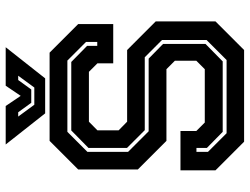

<svg xmlns="http://www.w3.org/2000/svg" viewBox="-124 -774 898 691"><g transform="rotate(-90 325.5 -429.0)"><path d="M160.5 0 57.5 -103V-229H199V-172L229.5 -141.5H421.5L452 -172V-249L421.5 -279.5H163.5L60.5 -382.5V-597L163.5 -700H481L584 -597V-471H442.5V-528L412 -558.5H232.5L201.5 -528V-451.5L232.5 -421H490.5L593.5 -318V-103L490.5 0ZM191 -63H454.5L526.5 -135V-295.5L464.5 -357.5H202L138 -421.5V-560L201 -622H447.5L505.5 -565V-528.5H519.5V-569L452.5 -636H196L124 -564V-417.5L198 -343.5H459.5L512.5 -291.5V-139L449.5 -77H196L138 -134V-171.5H124V-130ZM262.5 -716 150.5 -858H289L325.5 -804L362 -858H500.5L388.5 -716ZM293.5 -755H355.5L398 -813H382.5L348.5 -766H300.5L266.5 -813H251Z"/></g></svg>

Font: Tourney Thin
Style: Regular
Weight: 100
Designer: Tyler Finck
Foundry: Etcetera Type Co
Version: Version 1.015